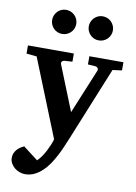

<svg xmlns="http://www.w3.org/2000/svg" viewBox="-102 -788 769 1084"><g transform="rotate(10 283.0 -246.0)"><path d="M503.9 -434.1 331.1 -9.8Q321.8 12.7 310.5 39.1Q299.3 65.4 285.4 92Q271.5 118.7 254.9 143.3Q238.3 168 217.8 187Q196.8 207.5 172.1 219.2Q147.5 231 118.2 231Q103.5 231 87.6 225.3Q71.8 219.7 58.8 209.2Q45.9 198.7 37.6 183.8Q29.3 168.9 29.8 150.9Q29.8 137.2 34.9 125.7Q40 114.3 48.1 105Q56.2 95.7 66.7 88.9Q77.1 82 87.9 77.1L172.9 142.1Q186.5 129.4 198.5 111.8Q210.4 94.2 220 75.4Q229.5 56.6 236.6 39.1Q243.7 21.5 247.1 8.8L68.8 -435.1L9.8 -440.9V-487.8H272.9V-440.9L227.1 -438Q217.8 -437 213.4 -430.7Q209 -424.3 211.9 -416L314.9 -159.2L420.9 -416Q423.8 -423.3 418.9 -430.2Q414.1 -437 405.8 -438L361.8 -440.9V-487.8H557.1V-440.9ZM257.3 -653.8Q257.3 -639.6 252 -627.2Q246.6 -614.7 237.1 -605.2Q227.5 -595.7 214.8 -590.3Q202.1 -585 188 -585Q173.8 -585 161.1 -590.3Q148.4 -595.7 139.2 -605.2Q129.9 -614.7 124.5 -627.2Q119.1 -639.6 119.1 -653.8Q119.1 -668 124.5 -680.7Q129.9 -693.4 139.2 -702.9Q148.4 -712.4 161.1 -717.8Q173.8 -723.1 188 -723.1Q202.1 -723.1 214.8 -717.8Q227.5 -712.4 237.1 -702.9Q246.6 -693.4 252 -680.7Q257.3 -668 257.3 -653.8ZM467.3 -653.8Q467.3 -639.6 461.9 -627.2Q456.5 -614.7 447 -605.2Q437.5 -595.7 424.8 -590.3Q412.1 -585 397.9 -585Q383.8 -585 371.3 -590.3Q358.9 -595.7 349.4 -605.2Q339.8 -614.7 334.5 -627.2Q329.1 -639.6 329.1 -653.8Q329.1 -668 334.5 -680.7Q339.8 -693.4 349.4 -702.9Q358.9 -712.4 371.3 -717.8Q383.8 -723.1 397.9 -723.1Q412.1 -723.1 424.8 -717.8Q437.5 -712.4 447 -702.9Q456.5 -693.4 461.9 -680.7Q467.3 -668 467.3 -653.8Z"/></g></svg>

Font: Charis SIL CyrE
Style: Bold
Weight: 700
Foundry: SIL International
Version: Version 5.000